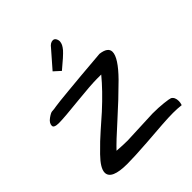

<svg xmlns="http://www.w3.org/2000/svg" viewBox="-173 -723 840 840"><g transform="rotate(-45 247.5 -302.5)"><path d="M134.8 3.9Q37.1 3.9 37.1 -39.1Q37.1 -66.4 80.1 -110.4Q123 -154.3 155.3 -182.1Q187.5 -210 216.8 -236.3Q286.1 -299.8 330.1 -353.5Q321.3 -353.5 303.7 -353.5Q286.1 -353.5 252.4 -351.1Q218.8 -348.6 181.6 -344.7Q81.1 -334 49.8 -334Q18.6 -334 18.6 -347.7Q18.6 -364.3 37.6 -377.9Q56.6 -391.6 64.9 -391.6Q73.2 -391.6 77.6 -392.6Q82 -393.6 92.8 -395Q103.5 -396.5 123.5 -398.9Q143.6 -401.4 177.7 -404.3Q245.1 -411.1 388.7 -422.9Q435.5 -417 435.5 -388.7Q435.5 -352.5 367.2 -283.2Q306.6 -222.7 237.8 -161.1Q168.9 -99.6 141.6 -70.3Q179.7 -67.4 208 -67.4L368.2 -74.2Q405.3 -74.2 435.5 -70.8Q465.8 -67.4 472.7 -64.5Q488.3 -55.7 488.3 -31.2Q488.3 -21.5 484.4 -9.8Q460 -12.7 433.6 -12.7Q407.2 -12.7 364.3 -9.8Q321.3 -6.8 260.7 -2Q177.7 3.9 134.8 3.9ZM256.8 -590.8Q270.5 -609.4 286.1 -609.4Q295.9 -609.4 300.8 -600.1Q305.7 -590.8 304.7 -582Q303.7 -573.2 299.8 -565.4Q295.9 -557.6 287.1 -546.9Q270.5 -528.3 219.7 -486.3L189.5 -513.7Z"/></g></svg>

Font: Architects Daughter
Style: Regular
Weight: 400
Designer: Kimberly Geswein
Foundry: Kimberly Geswein
Version: Version 1.002 2010